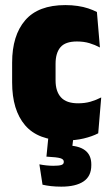

<svg xmlns="http://www.w3.org/2000/svg" viewBox="-20 -528 426 736"><path d="M230.5 10.5Q126 10.5 76.2 -47.8Q26.5 -106 26.5 -212V-288Q26.5 -392 76.5 -450.2Q126.5 -508.5 230.5 -508.5Q255.5 -508.5 277.5 -505.2Q299.5 -502 318.2 -495.8Q337 -489.5 351.5 -482L363 -346Q344.5 -356 323 -362.5Q301.5 -369 275 -369Q230.5 -369 211.8 -347Q193 -325 193 -283.5V-220Q193 -177.5 213.8 -154.8Q234.5 -132 279.5 -132Q305.5 -132 327 -138.2Q348.5 -144.5 368 -154.5L356.5 -17Q333.5 -5 301 2.8Q268.5 10.5 230.5 10.5ZM263.5 -18.5 253.5 64 189.5 32Q201 30.5 211.5 30Q222 29.5 232.5 29.5Q281 29.5 305.5 47.8Q330 66 330 102V105.5Q330 147.5 300.2 167.5Q270.5 187.5 215 187.5Q193.5 187.5 175.8 185.5Q158 183.5 143 180L131 102Q143.5 104.5 157.5 106Q171.5 107.5 184 107.5Q205.5 107.5 215 104.5Q224.5 101.5 224.5 93V91.5Q224.5 82.5 211.5 78.5Q198.5 74.5 159.5 72.5Q159.5 72.5 159 72.5Q158.5 72.5 158 72.5L167 -18.5Z"/></svg>

Font: Anek Odia SemiCondensed ExtraBold
Style: Regular
Weight: 800
Width: 4
Designer: Yesha Goshar & Mahesh Sahu (Odia), Yesha Goshar (Latin)
Foundry: Ek Type
Version: Version 1.003